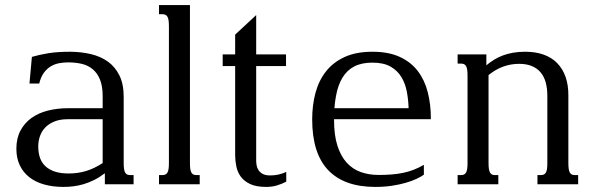

<svg xmlns="http://www.w3.org/2000/svg" viewBox="-20 -736 2378 767"><path d="M390.1 -259.8H251Q219.7 -259.8 197.5 -250.7Q175.3 -241.7 160.9 -226.8Q146.5 -211.9 139.6 -192.1Q132.8 -172.4 132.8 -150.9Q132.8 -126 139.6 -106Q146.5 -85.9 161.4 -72Q176.3 -58.1 199.2 -50.5Q222.2 -43 254.4 -43Q291 -43 323.5 -52.7Q356 -62.5 390.1 -84.5ZM474.1 -85Q474.1 -69.8 475.6 -60.5Q477.1 -51.3 480.5 -45.9Q483.9 -40.5 488.5 -38.6Q493.2 -36.6 500 -36.6H513.7V0H398.9V-43.9Q377 -27.3 355.7 -16.8Q334.5 -6.3 313.7 -0.2Q293 5.9 272.9 8.3Q252.9 10.7 233.9 10.7Q190.4 10.7 155.5 0.7Q120.6 -9.3 96.2 -28.8Q71.8 -48.3 58.6 -76.7Q45.4 -105 45.4 -141.6Q45.4 -184.1 62 -214.8Q78.6 -245.6 106.7 -265.4Q134.8 -285.2 172.1 -294.4Q209.5 -303.7 251 -303.7H390.1V-352.1Q390.1 -392.1 379.4 -418.2Q368.7 -444.3 350.1 -459.7Q331.5 -475.1 306.4 -481Q281.2 -486.8 252 -486.8Q234.4 -486.8 216.8 -483.6Q199.2 -480.5 183.3 -471.2Q167.5 -461.9 155.3 -445.3Q143.1 -428.7 136.7 -402.3H97.7L107.4 -508.8Q122.6 -513.2 138.7 -516.8Q154.8 -520.5 173.1 -523.4Q191.4 -526.4 213.1 -527.8Q234.9 -529.3 261.7 -529.3Q304.7 -528.8 343.3 -519.8Q381.8 -510.7 410.9 -490Q439.9 -469.2 457 -434.8Q474.1 -400.4 474.1 -349.1Z M615.2 -715.8H738.8V-85Q738.8 -69.8 740.2 -60.5Q741.7 -51.3 745.1 -45.9Q748.5 -40.5 753.2 -38.6Q757.8 -36.6 764.6 -36.6H777.8V0H615.2V-36.6H628.9Q635.3 -36.6 640.1 -38.6Q645 -40.5 648.4 -45.9Q651.9 -51.3 653.3 -60.5Q654.8 -69.8 654.8 -85V-630.9Q654.8 -646 653.3 -655.3Q651.9 -664.6 648.4 -669.9Q645 -675.3 640.1 -677.2Q635.3 -679.2 628.9 -679.2H615.2Z M1059.1 -35.2Q1093.8 -35.2 1123.5 -49.3V-10.3Q1106.9 -1.5 1086.9 4.6Q1066.9 10.7 1043.5 10.7Q1003.9 10.7 979.5 -0.7Q955.1 -12.2 941.9 -30.3Q928.7 -48.3 924.1 -71Q919.4 -93.8 919.4 -116.2V-472.2H869.6V-518.6H919.4V-597.7L1003.4 -675.8V-518.6H1122.6V-472.2H1003.4V-94.2Q1003.4 -85.9 1005.1 -75.7Q1006.8 -65.4 1012.7 -56.4Q1018.6 -47.4 1029.5 -41.3Q1040.5 -35.2 1059.1 -35.2Z M1467.8 -529.3Q1532.7 -529.3 1577.4 -508.5Q1622.1 -487.8 1649.4 -451.7Q1676.8 -415.5 1689 -366.9Q1701.2 -318.4 1701.2 -262.7V-259.8H1314.5V-256.3Q1314.5 -195.8 1327.9 -154.1Q1341.3 -112.3 1365 -86.2Q1388.7 -60.1 1421.4 -48.6Q1454.1 -37.1 1492.7 -37.1Q1521 -37.1 1545.2 -39.1Q1569.3 -41 1591.3 -45.7Q1613.3 -50.3 1633.3 -58.1Q1653.3 -65.9 1673.3 -77.6V-38.1Q1661.6 -29.8 1643.3 -21.2Q1625 -12.7 1600.3 -5.6Q1575.7 1.5 1545.4 6.1Q1515.1 10.7 1479 10.7Q1355 10.7 1291 -56.4Q1227.1 -123.5 1227.1 -259.3Q1227.1 -315.4 1240.2 -364.7Q1253.4 -414.1 1282.2 -450.7Q1311 -487.3 1356.7 -508.3Q1402.3 -529.3 1467.8 -529.3ZM1612.3 -303.7Q1611.3 -337.4 1605.2 -369.9Q1599.1 -402.3 1583.5 -428.2Q1567.9 -454.1 1540 -470Q1512.2 -485.8 1467.8 -485.8Q1424.3 -485.8 1395 -470.5Q1365.7 -455.1 1347.9 -425.5Q1330.1 -396 1322.3 -353Q1317.9 -330.1 1315.9 -303.7Z M1931.6 -85Q1931.6 -69.8 1933.1 -60.5Q1934.6 -51.3 1938 -45.9Q1941.4 -40.5 1946 -38.6Q1950.7 -36.6 1957.5 -36.6H1970.7V0H1808.1V-36.6H1821.8Q1828.1 -36.6 1833 -38.6Q1837.9 -40.5 1841.3 -45.9Q1844.7 -51.3 1846.2 -60.5Q1847.7 -69.8 1847.7 -85V-433.6Q1847.7 -448.7 1846.2 -458Q1844.7 -467.3 1841.3 -472.7Q1837.9 -478 1833 -480Q1828.1 -481.9 1821.8 -481.9H1808.1V-518.6H1922.9V-475.1Q1937.5 -487.3 1953.6 -497.3Q1969.7 -507.3 1988.5 -514.4Q2007.3 -521.5 2029.5 -525.4Q2051.8 -529.3 2078.1 -529.3Q2120.1 -529.3 2152.3 -517.6Q2184.6 -505.9 2206.3 -483.4Q2228 -460.9 2239.3 -429Q2250.5 -397 2250.5 -356V-85Q2250.5 -69.8 2252 -60.5Q2253.4 -51.3 2256.8 -45.9Q2260.3 -40.5 2264.9 -38.6Q2269.5 -36.6 2276.4 -36.6H2289.6V0H2127V-36.6H2140.6Q2147 -36.6 2151.9 -38.6Q2156.7 -40.5 2160.2 -45.9Q2163.6 -51.3 2165 -60.5Q2166.5 -69.8 2166.5 -85V-353Q2166.5 -382.3 2160.2 -406Q2153.8 -429.7 2140.1 -446.3Q2126.5 -462.9 2105 -471.9Q2083.5 -481 2053.7 -481Q1986.8 -481 1931.6 -436Z"/></svg>

Font: Arian AMU Serif
Style: Regular
Weight: 400
Designer: Ruben Hakobyan (Tarumian)
Foundry: Ruben Hakobyan (Tarumian)
Version: Version 1.002